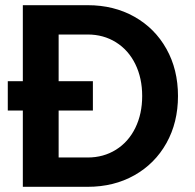

<svg xmlns="http://www.w3.org/2000/svg" viewBox="-20 -720 750 740"><path d="M10 -407H338V-294H10ZM68 -700H318Q419 -700 498 -655.5Q577 -611 621.5 -531.5Q666 -452 666 -350Q666 -248 621.5 -168.5Q577 -89 498 -44.5Q419 0 318 0H68ZM528 -350Q528 -419 501.5 -473Q475 -527 427 -557Q379 -587 318 -587H206V-113H318Q379 -113 427 -143Q475 -173 501.5 -227Q528 -281 528 -350Z"/></svg>

Font: Uncut Sans Variable
Style: Regular
Weight: 400
Designer: Kasper Nordkvist
Foundry: UNCUT.wtf
Version: Version 1.303;Glyphs 3.1.2 (3151)